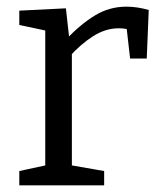

<svg xmlns="http://www.w3.org/2000/svg" viewBox="-20 -557 482 577"><path d="M38 0V-43L126 -62L116 -47V-478L127 -463L38 -482V-525L178 -532L189 -434L178 -438Q223 -485 266 -511Q309 -537 360 -537Q392 -537 427 -527L421 -381H371L359 -486L368 -468Q361 -470 353 -471Q345 -472 337 -472Q297 -472 259.5 -448Q222 -424 188 -386L196 -410V-47L184 -62L293 -43V0Z"/></svg>

Font: Pack4
Style: Regular
Weight: 400
Version: Version 2.002